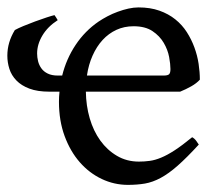

<svg xmlns="http://www.w3.org/2000/svg" viewBox="-20 -489 603 523"><path d="M343.8 -417.5Q318.4 -417.5 297.1 -407.7Q275.9 -397.9 259.5 -380.1Q243.2 -362.3 232.2 -337.6Q221.2 -313 216.8 -283.2H425.8Q437 -283.2 440.7 -286.9Q444.3 -290.5 444.3 -300.8Q444.3 -314 440.7 -333.7Q437 -353.5 426 -372.3Q415 -391.1 395.3 -404.3Q375.5 -417.5 343.8 -417.5ZM213.9 -239.3Q214.4 -201.2 224.4 -166.7Q234.4 -132.3 253.2 -106.2Q272 -80.1 298.6 -64.5Q325.2 -48.8 358.4 -48.8Q373.5 -48.8 387.9 -50.8Q402.3 -52.7 418.9 -59.6Q435.5 -66.4 455.8 -79.6Q476.1 -92.8 503.4 -115.2Q509.8 -111.8 514.4 -105.5Q519 -99.1 521.5 -95.2Q488.8 -59.6 464.1 -37.8Q439.5 -16.1 417.7 -4.4Q396 7.3 374.8 11Q353.5 14.6 328.6 14.6Q291 14.6 257.1 -1.5Q223.1 -17.6 197.3 -47.1Q171.4 -76.7 156 -118.4Q140.6 -160.2 140.6 -211.9Q140.6 -225.1 142.1 -239.3H114.7Q82 -239.3 60.1 -247.6Q38.1 -255.9 24.7 -269.8Q11.2 -283.7 5.6 -301.3Q0 -318.8 0 -337.4Q0 -374 20.5 -407.2Q28.3 -411.6 43.5 -418Q58.6 -424.3 75.2 -430.4Q91.8 -436.5 106.7 -441.4Q121.6 -446.3 128.4 -447.8Q130.4 -445.3 132.6 -441.7Q134.8 -438 137.2 -434.1Q109.9 -416.5 95.5 -392.3Q81.1 -368.2 81.1 -343.3Q81.1 -333 83.7 -322.3Q86.4 -311.5 92.8 -302.7Q99.1 -293.9 110.1 -288.6Q121.1 -283.2 137.2 -283.2H149.4Q160.6 -328.6 186 -366.7Q211.4 -404.8 248.5 -430.2Q259.3 -437.5 272.7 -444.6Q286.1 -451.7 300.8 -457Q315.4 -462.4 329.8 -465.6Q344.2 -468.8 357.4 -468.8Q389.2 -468.8 414.1 -460Q439 -451.2 457.5 -436.3Q476.1 -421.4 488.8 -401.6Q501.5 -381.8 509.5 -359.9Q517.6 -337.9 521 -315.2Q524.4 -292.5 524.4 -272Q515.6 -262.2 501 -253.9Q486.3 -245.6 470.7 -239.3Z"/></svg>

Font: Gentium Plus CyrE
Style: Regular
Weight: 400
Designer: J. Victor Gaultney, Annie Olsen, Iska Routamaa, Becca Hirsbrunner
Foundry: SIL International
Version: Version 5.000